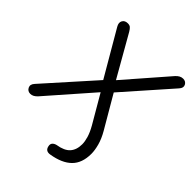

<svg xmlns="http://www.w3.org/2000/svg" viewBox="-247 -846 1161 1161"><g transform="rotate(45 334.0 -265.0)"><path d="M388 181Q352 187 345 154Q341 137 349.5 127Q358 117 374 113Q431 104 456 76Q481 48 481 0Q481 -23 472 -53.5Q463 -84 442 -121L337 -301L89 -18Q67 7 43 7Q20 7 10 -13Q0 -33 19 -54L296 -364L128 -652Q114 -676 124 -694Q134 -712 159 -712Q174 -712 182.5 -705Q191 -698 201 -681L351 -418L585 -687Q607 -712 632 -712Q655 -712 665 -693Q675 -674 656 -653L394 -356L515 -149Q540 -106 550.5 -67Q561 -28 561 2Q561 81 517.5 124Q474 167 388 181Z"/></g></svg>

Font: Nunito
Style: Italic
Weight: 400
Italic angle: -9°
Designer: Vernon Adams
Foundry: Vernon Adams
Version: Version 3.601; ttfautohint (v1.8.2.53-6de2)